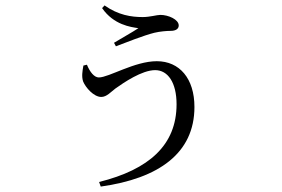

<svg xmlns="http://www.w3.org/2000/svg" viewBox="-20 -611 1040 709"><path d="M301 -372 288 -369C284 -347 281 -328 287 -310C296 -288 326 -253 354 -253C374 -253 390 -272 406 -284C437 -306 504 -352 553 -352C600 -352 632 -306 632 -226C632 -75 530 15 346 61L352 78C566 48 698 -45 698 -216C698 -321 643 -385 559 -385C477 -385 382 -325 345 -325C328 -325 312 -345 301 -372ZM357 -581C400 -519 463 -511 491 -507C469 -492 432 -472 401 -453L408 -440C445 -454 510 -480 550 -490C571 -495 596 -497 610 -497C630 -497 640 -505 640 -517C640 -539 602 -556 572 -556C559 -556 534 -548 507 -548C465 -548 417 -555 366 -591Z"/></svg>

Font: Harano Aji Mincho KR
Style: Regular
Weight: 400
Foundry: Masamichi Hosoda
Version: HaranoAjiMinchoKR-Regular version 20230610;ttx 4.39.4